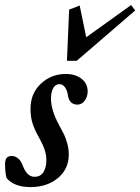

<svg xmlns="http://www.w3.org/2000/svg" viewBox="-38 -743 564 774"><path d="M231.9 -498 240.7 -704.1 283.2 -720.7 309.6 -592.8 490.7 -722.7 506.8 -700.7 271.5 -498ZM85 11.2Q19 11.2 -11.7 -25.4Q-17.6 -48.8 -17.6 -82.5Q-17.6 -114.3 8.8 -114.3Q23.4 -114.3 35.4 -104Q47.4 -93.8 53.7 -75.7Q70.3 -30.3 101.1 -30.3Q125.5 -30.3 137.2 -49.3Q148.9 -68.4 148.9 -96.2Q148.9 -119.1 141.6 -140.4Q134.3 -161.6 117.7 -191.4Q101.1 -220.7 93 -246.3Q85 -272 85 -304.2Q85 -366.7 127 -405.8Q168.9 -444.8 227.1 -444.8Q266.1 -444.8 290.8 -425.5Q315.4 -406.2 315.4 -374.5Q315.4 -353.5 303.7 -337.4Q292 -321.3 273.9 -321.3Q240.7 -321.3 235.4 -361.3Q232.9 -378.4 223.9 -391.1Q214.8 -403.8 202.1 -403.8Q185.5 -403.8 176.5 -387.7Q167.5 -371.6 167.5 -345.7Q167.5 -299.3 199.2 -240.7Q212.9 -215.8 220 -201.2Q227.1 -186.5 233.2 -164.3Q239.3 -142.1 239.3 -120.6Q239.3 -61.5 195.3 -25.1Q151.4 11.2 85 11.2Z"/></svg>

Font: Elstob SemiBold
Style: Italic
Weight: 600
Italic angle: -20°
Designer: Peter S. Baker
Version: Version 1.015